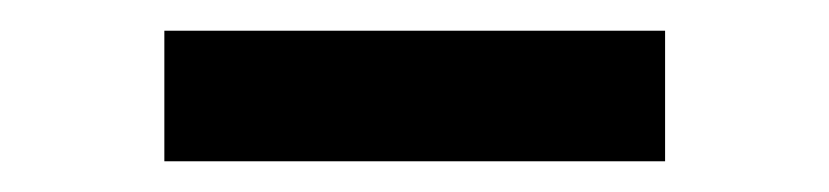

<svg xmlns="http://www.w3.org/2000/svg" viewBox="-20 -716 540 125"><path d="M87 -611V-696H413V-611Z"/></svg>

Font: Nunito Sans 12pt ExtraLight ExtraBold
Style: Regular
Weight: 800
Version: Version 3.101;gftools[0.9.27]